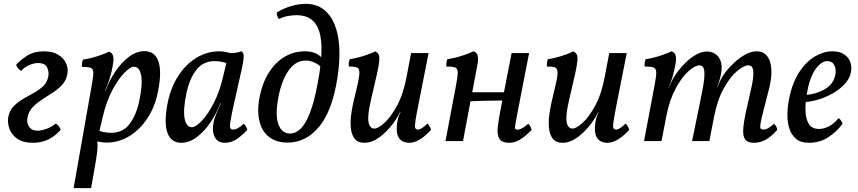

<svg xmlns="http://www.w3.org/2000/svg" viewBox="-20 -734 4462 999"><path d="M151 9Q100 9 70 -12Q40 -33 29 -64Q18 -95 23 -125Q29 -158 50 -180Q71 -202 99 -218.5Q127 -235 155.5 -250.5Q184 -266 204.5 -285.5Q225 -305 231 -335Q236 -359 225.5 -382.5Q215 -406 178 -406Q157 -406 133 -396Q109 -386 90 -365Q82 -370 74 -379Q66 -388 64 -397Q84 -420 120 -443.5Q156 -467 209 -467Q253 -467 282.5 -449.5Q312 -432 324.5 -403.5Q337 -375 329 -342Q322 -312 301.5 -290.5Q281 -269 254.5 -252Q228 -235 201.5 -218Q175 -201 154 -180.5Q133 -160 125 -131Q116 -99 130 -76.5Q144 -54 175 -54Q195 -54 221.5 -63.5Q248 -73 270 -91Q278 -87 285.5 -77.5Q293 -68 296 -59Q278 -38 255.5 -22.5Q233 -7 207 1Q181 9 151 9Z M363 245 457 -289Q466 -336 465.5 -356Q465 -376 451.5 -381Q438 -386 406 -386Q406 -397 407 -407Q408 -417 412 -424Q428 -426 454.5 -432.5Q481 -439 507 -448.5Q533 -458 547 -465Q563 -460 568 -444.5Q573 -429 568 -401Q565 -381 560.5 -362Q556 -343 550 -324Q544 -305 536 -286L524 -256L483 -26Q488 1 487.5 29.5Q487 58 477 114L454 245ZM468 -5 485 -59Q500 -51 519 -47Q538 -43 558 -43Q620 -43 655 -90Q690 -137 705 -211Q723 -296 714.5 -341.5Q706 -387 676 -387Q659 -387 627.5 -355.5Q596 -324 564.5 -265Q533 -206 514 -123L495 -43L448 -50L503 -263H529Q548 -314 579.5 -361Q611 -408 650.5 -438Q690 -468 732 -468Q757 -468 775 -456Q793 -444 803 -418Q813 -392 813 -352.5Q813 -313 802 -257Q787 -180 748 -120Q709 -60 653.5 -26Q598 8 533 8Q517 8 497.5 4Q478 0 468 -5Z M1235 -467Q1241 -465 1245 -457.5Q1249 -450 1247.5 -430.5Q1246 -411 1237 -371L1187 -147Q1176 -92 1176.5 -76Q1177 -60 1193 -60Q1205 -60 1217.5 -67Q1230 -74 1249 -90Q1256 -83 1260 -75.5Q1264 -68 1267 -59Q1242 -31 1213 -11Q1184 9 1151 9Q1123 9 1109 -5Q1095 -19 1090.5 -40Q1086 -61 1089 -83.5Q1092 -106 1098 -123Q1102 -133 1108.5 -149Q1115 -165 1122 -181Q1129 -197 1133 -205L1169 -346L1172 -458Q1188 -457 1206 -459.5Q1224 -462 1235 -467ZM1187 -454 1170 -400Q1155 -408 1136 -412Q1117 -416 1097 -416Q1036 -416 1000.5 -369Q965 -322 950 -248Q932 -163 940.5 -117.5Q949 -72 979 -72Q997 -72 1028 -103.5Q1059 -135 1090.5 -194.5Q1122 -254 1141 -336L1160 -416L1207 -409L1152 -196H1126Q1108 -146 1076 -98.5Q1044 -51 1004.5 -21Q965 9 923 9Q898 9 880 -3Q862 -15 852 -41Q842 -67 842 -107Q842 -147 853 -202Q869 -279 907.5 -339Q946 -399 1001.5 -433Q1057 -467 1122 -467Q1139 -467 1158 -463Q1177 -459 1187 -454Z M1476 8Q1432 8 1400 -8.5Q1368 -25 1349 -56Q1330 -87 1325 -131.5Q1320 -176 1331 -231Q1346 -305 1379.5 -357.5Q1413 -410 1461 -438.5Q1509 -467 1567 -467Q1596 -467 1616.5 -459Q1637 -451 1655 -433L1654 -380Q1638 -399 1615.5 -409Q1593 -419 1570 -419Q1518 -419 1481.5 -367Q1445 -315 1428 -226Q1411 -133 1429 -86Q1447 -39 1489 -39Q1517 -39 1543 -63Q1569 -87 1592 -145Q1615 -203 1634 -306Q1668 -490 1640.5 -572.5Q1613 -655 1524 -655Q1502 -655 1477 -650.5Q1452 -646 1431 -635Q1425 -643 1422.5 -651Q1420 -659 1420 -669Q1456 -691 1495.5 -702.5Q1535 -714 1570 -714Q1625 -714 1662.5 -686Q1700 -658 1721 -606.5Q1742 -555 1745.5 -483.5Q1749 -412 1735 -325Q1708 -155 1639.5 -73.5Q1571 8 1476 8Z M1876 9Q1842 9 1825.5 -12Q1809 -33 1805.5 -67.5Q1802 -102 1808 -143.5Q1814 -185 1824 -225Q1839 -285 1845.5 -318.5Q1852 -352 1849 -366.5Q1846 -381 1833 -384.5Q1820 -388 1795 -388Q1794 -397 1795 -407.5Q1796 -418 1800 -426Q1815 -428 1841.5 -434.5Q1868 -441 1894 -450.5Q1920 -460 1933 -467Q1944 -460 1949.5 -451.5Q1955 -443 1953.5 -420Q1952 -397 1941.5 -349.5Q1931 -302 1911 -218Q1899 -168 1896.5 -133.5Q1894 -99 1902.5 -82Q1911 -65 1928 -65Q1947 -65 1980 -94.5Q2013 -124 2046 -184.5Q2079 -245 2096 -337L2119 -458H2210L2161 -210Q2147 -140 2142 -108Q2137 -76 2140.5 -68Q2144 -60 2155 -60Q2173 -60 2204 -91Q2211 -85 2215.5 -76.5Q2220 -68 2223 -59Q2199 -31 2168.5 -11Q2138 9 2111 9Q2081 9 2065 -5.5Q2049 -20 2045.5 -45Q2042 -70 2048 -103Q2050 -115 2054 -127Q2058 -139 2064 -151H2062Q2050 -126 2030.5 -98.5Q2011 -71 1986 -46.5Q1961 -22 1933 -6.5Q1905 9 1876 9Z M2631 9Q2592 9 2579 -11Q2566 -31 2569.5 -68Q2573 -105 2583 -156L2642 -458H2733L2674 -155Q2665 -109 2661.5 -88.5Q2658 -68 2661 -63.5Q2664 -59 2672 -59Q2683 -59 2699.5 -68.5Q2716 -78 2728 -90Q2736 -83 2740 -75.5Q2744 -68 2746 -58Q2713 -24 2685.5 -7.5Q2658 9 2631 9ZM2298 0 2353 -291Q2362 -338 2361.5 -358Q2361 -378 2347.5 -383Q2334 -388 2302 -388Q2302 -399 2303 -409Q2304 -419 2308 -426Q2324 -428 2350.5 -434.5Q2377 -441 2403.5 -450.5Q2430 -460 2444 -467Q2460 -462 2465 -446Q2470 -430 2465 -402L2389 0ZM2417 -206 2424 -254H2612L2606 -211Q2582 -211 2546.5 -210.5Q2511 -210 2476 -209Q2441 -208 2417 -206Z M2907 9Q2873 9 2856.5 -12Q2840 -33 2836.5 -67.5Q2833 -102 2839 -143.5Q2845 -185 2855 -225Q2870 -285 2876.5 -318.5Q2883 -352 2880 -366.5Q2877 -381 2864 -384.5Q2851 -388 2826 -388Q2825 -397 2826 -407.5Q2827 -418 2831 -426Q2846 -428 2872.5 -434.5Q2899 -441 2925 -450.5Q2951 -460 2964 -467Q2975 -460 2980.5 -451.5Q2986 -443 2984.5 -420Q2983 -397 2972.5 -349.5Q2962 -302 2942 -218Q2930 -168 2927.5 -133.5Q2925 -99 2933.5 -82Q2942 -65 2959 -65Q2978 -65 3011 -94.5Q3044 -124 3077 -184.5Q3110 -245 3127 -337L3150 -458H3241L3192 -210Q3178 -140 3173 -108Q3168 -76 3171.5 -68Q3175 -60 3186 -60Q3204 -60 3235 -91Q3242 -85 3246.5 -76.5Q3251 -68 3254 -59Q3230 -31 3199.5 -11Q3169 9 3142 9Q3112 9 3096 -5.5Q3080 -20 3076.5 -45Q3073 -70 3079 -103Q3081 -115 3085 -127Q3089 -139 3095 -151H3093Q3081 -126 3061.5 -98.5Q3042 -71 3017 -46.5Q2992 -22 2964 -6.5Q2936 9 2907 9Z M3903 9Q3871 9 3858 -7.5Q3845 -24 3847 -59.5Q3849 -95 3861 -152L3887 -266Q3903 -335 3899.5 -364.5Q3896 -394 3874 -394Q3851 -394 3815.5 -364.5Q3780 -335 3747 -276.5Q3714 -218 3696 -130L3671 0H3581L3627 -225Q3642 -295 3644.5 -331Q3647 -367 3640.5 -380.5Q3634 -394 3620 -394Q3596 -394 3561.5 -363Q3527 -332 3495.5 -273.5Q3464 -215 3447 -130L3422 0H3331L3386 -291Q3395 -338 3394.5 -358Q3394 -378 3380 -383Q3366 -388 3334 -388Q3333 -397 3334.5 -407.5Q3336 -418 3340 -426Q3356 -428 3382 -434.5Q3408 -441 3434 -450.5Q3460 -460 3474 -467Q3490 -462 3495 -446Q3500 -430 3495 -402Q3487 -359 3478.5 -331Q3470 -303 3459 -278H3460L3475 -311Q3485 -333 3504.5 -359.5Q3524 -386 3549.5 -410.5Q3575 -435 3603.5 -450.5Q3632 -466 3659 -466Q3681 -466 3700 -454.5Q3719 -443 3729 -418Q3739 -393 3732 -352Q3729 -335 3723.5 -316Q3718 -297 3710 -278H3711L3726 -311Q3736 -334 3756.5 -360.5Q3777 -387 3804 -411.5Q3831 -436 3860.5 -451.5Q3890 -467 3918 -467Q3968 -467 3986 -414Q4004 -361 3981 -270L3951 -153Q3940 -111 3937 -91Q3934 -71 3937.5 -65.5Q3941 -60 3950 -60Q3964 -60 3976.5 -67Q3989 -74 4007 -90Q4015 -83 4019 -75.5Q4023 -68 4024 -58Q3993 -23 3964 -7Q3935 9 3903 9Z M4189 9Q4146 9 4121.5 -12Q4097 -33 4086.5 -67Q4076 -101 4077 -141.5Q4078 -182 4086 -221Q4103 -305 4139 -359.5Q4175 -414 4220.5 -440.5Q4266 -467 4311 -467Q4350 -467 4373.5 -450.5Q4397 -434 4405 -408.5Q4413 -383 4407 -356Q4400 -323 4374 -295.5Q4348 -268 4312.5 -248Q4277 -228 4239 -216.5Q4201 -205 4169 -203L4172 -240Q4228 -244 4272 -270Q4316 -296 4326 -343Q4332 -374 4321 -395Q4310 -416 4285 -416Q4253 -416 4222.5 -373Q4192 -330 4177 -241Q4170 -200 4171 -158.5Q4172 -117 4188 -90Q4204 -63 4242 -63Q4266 -63 4292 -76Q4318 -89 4343 -119Q4351 -114 4356 -107Q4361 -100 4364 -90Q4333 -48 4289 -19.5Q4245 9 4189 9Z"/></svg>

Font: Vollkorn
Style: Italic
Weight: 400
Italic angle: -11°
Designer: Friedrich Althausen
Foundry: Friedrich Althausen
Version: Version 5.001